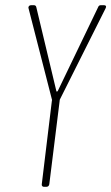

<svg xmlns="http://www.w3.org/2000/svg" viewBox="-20 -720 429 740"><path d="M149 0H159C165 0 169 -4 170 -10L210 -332C210 -333 210 -336 211 -337L387 -688C391 -695 388 -700 381 -700H369C364 -700 360 -698 358 -692L203 -370C201 -366 197 -366 197 -370L120 -692C119 -698 115 -700 110 -700H100C93 -700 88 -695 90 -688L180 -337C181 -336 181 -333 180 -332L141 -10C140 -4 144 0 149 0Z"/></svg>

Font: Barlow Condensed Thin
Style: Italic
Weight: 250
Width: 3
Italic angle: -7°
Designer: Jeremy Tribby
Foundry: Tribby Type
Version: Version 1.422;hotconv 1.0.109;makeotfexe 2.5.65596